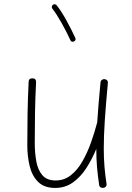

<svg xmlns="http://www.w3.org/2000/svg" viewBox="-20 -880 629 917"><path d="M495.1 -482.9Q485.4 -378.4 480.5 -304.2Q475.6 -230 475.6 -172.4Q475.6 -124.5 479 -84Q482.4 -43.5 488.8 -2.4Q490.2 5.4 486.1 10.5Q481.9 15.6 475.6 17.1Q468.8 18.6 461.7 15.4Q454.6 12.2 453.6 3.4Q447.3 -38.1 443.6 -79.6Q439.9 -121.1 439.9 -168.9Q419.9 -120.1 392.6 -77.6Q365.2 -35.2 328.4 -8.8Q291.5 17.6 244.1 17.6Q190.9 17.6 161.9 -11.5Q132.8 -40.5 121.6 -87.2Q110.4 -133.8 110.4 -186.5Q110.4 -261.7 111.6 -334.7Q112.8 -407.7 116.7 -488.8Q116.7 -505.9 134.8 -505.9Q152.3 -505.9 152.3 -488.3Q148.4 -410.6 147.2 -342.3Q146 -273.9 146 -197.3Q146 -150.9 153.3 -109.9Q160.6 -68.8 182.1 -43.5Q203.6 -18.1 245.6 -18.1Q287.1 -18.1 318.8 -43.5Q350.6 -68.8 374 -110.1Q397.5 -151.4 414.6 -199.2Q431.6 -247.1 443.4 -292.5Q443.8 -293.9 444.3 -294.9Q446.8 -335.4 450.7 -382.8Q454.6 -430.2 460 -486.3Q460.9 -494.6 467 -498.8Q473.1 -502.9 479.5 -502Q486.3 -501.5 491.2 -496.6Q496.1 -491.7 495.1 -482.9ZM232.4 -856.9Q236.3 -860.4 241.7 -859.6Q247.1 -858.9 250.5 -855Q273.4 -826.2 297.9 -781.5Q322.3 -736.8 339.4 -699.2Q344.7 -687.5 333 -682.1Q321.3 -676.8 315.9 -688.5Q299.3 -725.6 274.9 -769Q250.5 -812.5 230 -838.9Q226.6 -842.8 227.5 -848.1Q228.5 -853.5 232.4 -856.9Z"/></svg>

Font: Mikhak ExtraLight
Style: Regular
Weight: 200
Designer: Amin Abedi
Version: Version 3.3